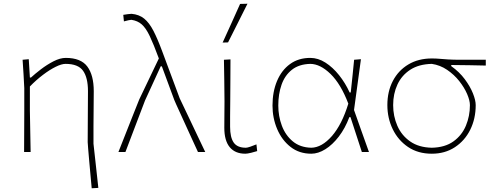

<svg xmlns="http://www.w3.org/2000/svg" viewBox="-20 -814 2654 1028"><path d="M471 194Q469 170 465.2 131Q461.5 92 458 51.8Q454.5 11.5 452 -18Q449.5 -47.5 449.5 -53Q449.5 -119 450.2 -189.5Q451 -260 451 -326Q451 -398 424.8 -435Q398.5 -472 331 -472Q309.5 -472 277.8 -456.2Q246 -440.5 210 -413.2Q174 -386 140 -351V-221Q141 -160.5 142 -108.5Q143 -56.5 144 0H109Q109.5 -56.5 109.5 -108.5Q109.5 -160.5 110 -221V-342Q108.5 -378 106 -417Q103.5 -456 101 -494L134 -497L140 -399H146Q166.5 -418 198.8 -442.8Q231 -467.5 266.5 -485.8Q302 -504 332 -504Q413 -504 447.5 -457.8Q482 -411.5 482 -326Q482 -268.5 481.2 -221.2Q480.5 -174 480.5 -139.5V-44.5Q487 14.5 493.5 72.8Q500 131 506.5 192Z M614 0Q624.5 -27 638.8 -62.8Q653 -98.5 667.5 -135.5Q682 -172.5 695 -205Q708 -237.5 716.2 -258.2Q724.5 -279 725.5 -281.5Q750 -333 777 -389.2Q804 -445.5 830.5 -501Q802.5 -577 782 -620.2Q761.5 -663.5 739.2 -683.2Q717 -703 683 -708Q679.5 -708 667.8 -705.5Q656 -703 643.5 -699.5L640 -734.5Q651 -736.5 664.5 -738.2Q678 -740 684.5 -740Q724.5 -736.5 751.8 -714.5Q779 -692.5 801.5 -649Q824 -605.5 849.5 -536.5L942 -288Q974 -221 997 -172.5Q1020 -124 1039.2 -83.5Q1058.5 -43 1079 0H1040Q1027 -28 1010.8 -63.5Q994.5 -99 977.8 -135.8Q961 -172.5 946.8 -203.8Q932.5 -235 923.2 -255.5Q914 -276 913 -279L846.5 -459H840.5L756.5 -276Q729 -204 703 -135.5Q677 -67 651.5 0Z M1293.5 9Q1239 9 1210 -26Q1181 -61 1181 -130Q1181 -173.5 1181.5 -205Q1182 -236.5 1182 -271Q1181.5 -332.5 1180.8 -385.2Q1180 -438 1179 -494L1214 -496Q1214 -446 1213.5 -388Q1213 -330 1212.8 -277.5Q1212.5 -225 1212 -191V-135Q1212 -78.5 1231.2 -50.8Q1250.5 -23 1296.5 -23Q1304 -23 1320 -28.5Q1336 -34 1353 -41L1357 -5Q1345.5 -1 1324.8 4Q1304 9 1293.5 9ZM1172 -586Q1195.5 -637.5 1219 -689.5Q1242.5 -741.5 1265.5 -793L1305 -794Q1279 -742 1253 -690.2Q1227 -638.5 1201 -587Z M1646.5 9Q1582 9 1535.5 -27.5Q1489 -64 1464 -123Q1439 -182 1439 -249Q1439 -322.5 1463.2 -380.2Q1487.5 -438 1532.8 -471Q1578 -504 1641.5 -504Q1683 -504 1722.5 -478.8Q1762 -453.5 1795.5 -411.5Q1829 -369.5 1852 -319H1858Q1863.5 -369.5 1868 -413.5Q1872.5 -457.5 1876 -494L1912.5 -497Q1903.5 -430 1894 -361Q1884.5 -292 1875.5 -225Q1895 -169 1915.2 -112.8Q1935.5 -56.5 1955.5 0H1917.5Q1902 -47 1887 -93.5Q1872 -140 1856.5 -187H1850.5Q1828 -127 1794.2 -83Q1760.5 -39 1722 -15Q1683.5 9 1646.5 9ZM1646.5 -23Q1703 -24 1756.8 -85.2Q1810.5 -146.5 1845 -259Q1805 -364 1750 -417.8Q1695 -471.5 1641.5 -472Q1581 -470.5 1543 -440.5Q1505 -410.5 1487.5 -360.5Q1470 -310.5 1470 -249Q1470 -192 1489.2 -140.8Q1508.5 -89.5 1547.8 -57Q1587 -24.5 1646.5 -23Z M2292 9Q2218 9 2164.8 -27Q2111.5 -63 2082.8 -122.2Q2054 -181.5 2054 -251.5Q2054 -324.5 2083.5 -380.8Q2113 -437 2166.5 -469Q2220 -501 2292 -501Q2315 -501 2333.5 -499.2Q2352 -497.5 2378.2 -495.8Q2404.5 -494 2450 -494H2581V-463Q2539 -464 2493.5 -464.8Q2448 -465.5 2396 -466V-460Q2439.5 -429 2468.5 -390Q2497.5 -351 2512.2 -314Q2527 -277 2527 -251Q2527 -178.5 2497.8 -119.5Q2468.5 -60.5 2415.5 -25.8Q2362.5 9 2292 9ZM2292 -23Q2362.5 -24.5 2407.8 -57Q2453 -89.5 2474.5 -141Q2496 -192.5 2496 -251Q2496 -276 2481 -310.8Q2466 -345.5 2438.8 -380Q2411.5 -414.5 2374 -440Q2336.5 -465.5 2292 -472Q2223 -470.5 2177 -440.8Q2131 -411 2108 -361.5Q2085 -312 2085 -251.5Q2085 -192 2107.5 -140.5Q2130 -89 2176 -56.8Q2222 -24.5 2292 -23Z"/></svg>

Font: Commissioner Loud Thin
Style: Regular
Weight: 100
Designer: Kostas Bartsokas
Foundry: Kostas Bartsokas
Version: Version 1.000; ttfautohint (v1.8.3)